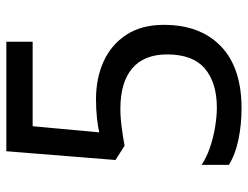

<svg xmlns="http://www.w3.org/2000/svg" viewBox="-106 -648 764 591"><g transform="rotate(-90 275.5 -352.0)"><path d="M238 10Q188 10 142 0.5Q96 -9 64 -29V-113Q86 -98 116.5 -87.5Q147 -77 180 -71.5Q213 -66 240 -66Q317 -66 360.5 -103Q404 -140 404 -219Q404 -290 361 -326.5Q318 -363 236 -363Q210 -363 176.5 -358.5Q143 -354 123 -350L79 -378L106 -714H443V-633H183L164 -428Q180 -432 207.5 -435Q235 -438 266 -438Q331 -438 382.5 -414.5Q434 -391 464.5 -344.5Q495 -298 495 -229Q495 -117 429 -53.5Q363 10 238 10Z"/></g></svg>

Font: lgurmukhi15
Style: Book
Weight: 400
Designer: Jelle Bosma - Monotype Design Team
Foundry: Monotype Imaging Inc.
Version: Version 2.003